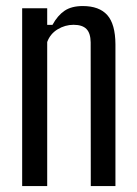

<svg xmlns="http://www.w3.org/2000/svg" viewBox="-20 -628 462 648"><path d="M54.8 0V-600H139.3V-544.1H157.1Q174.4 -575.8 197.9 -591.7Q221.4 -607.6 259.4 -607.6Q314.8 -607.6 342 -577.2Q369.2 -546.7 369.6 -478.4V0H286.4L286 -485Q285.6 -516.2 271.7 -530.2Q257.8 -544.3 228.2 -544.3Q199.6 -544.3 174.4 -529Q149.3 -513.7 139.3 -486.2V0Z"/></svg>

Font: Big Shoulders Thin
Style: Regular
Weight: 100
Version: Version 2.002